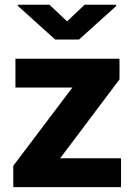

<svg xmlns="http://www.w3.org/2000/svg" viewBox="-20 -770 552 790"><path d="M478 -118.7V0H34.7V-87.9L277.8 -409.7H43.5V-528.3H471.7V-443.4L227.5 -118.7ZM183.6 -750.5 255.9 -682.1 328.1 -750.5H458V-745.1L305.2 -607.4H207L53.2 -746.1V-750.5Z"/></svg>

Font: Vazirmatn RD FD ExtraBold
Style: Regular
Weight: 800
Designer: Saber Rastikerdar
Foundry: Saber Rastikerdar
Version: Version 33.003